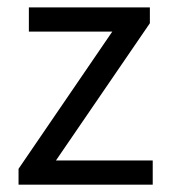

<svg xmlns="http://www.w3.org/2000/svg" viewBox="-20 -506 464 526"><path d="M287.6 -419.4H59.1V-485.8H390.6V-442.4L133.3 -66.4H398.4V0H30.8V-43.5Z"/></svg>

Font: Varta
Style: Regular
Weight: 400
Designer: Joana Correia, Viktoriya Grabowska, Eben Sorkin
Foundry: Sorkin Type
Version: Version 1.002; ttfautohint (v1.3) -l 8 -r 24 -G 200 -x 12 -H